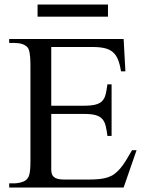

<svg xmlns="http://www.w3.org/2000/svg" viewBox="-20 -836 651 856"><path d="M147.5 -761.7V-815.9H461.4V-761.7ZM531.2 0H21V-18.6H43.9Q47.9 -18.6 54.7 -19.3Q61.5 -20 69.1 -21.7Q76.7 -23.4 84 -26.4Q91.3 -29.3 96.2 -33.7Q101.1 -38.1 104.7 -43.5Q108.4 -48.8 110.8 -58.1Q113.3 -67.4 114.5 -81.5Q115.7 -95.7 115.7 -117.7V-547.4Q115.7 -579.6 112.3 -598.9Q108.9 -618.2 103 -624.5Q85.4 -644.5 43.9 -644.5H21V-662.1H531.2L539.1 -518.1H519.5Q514.6 -549.3 506.1 -570.3Q497.6 -591.3 482.9 -603.8Q468.3 -616.2 446.3 -621.3Q424.3 -626.5 392.1 -626.5H208.5V-364.7H354.5Q388.2 -364.7 407.5 -370.1Q426.8 -375.5 437 -387.2Q447.3 -398.9 451.4 -417Q455.6 -435.1 459 -460H477.5V-230H459Q455.6 -255.9 451.2 -274.4Q446.8 -293 436.5 -304.9Q426.3 -316.9 407 -322.5Q387.7 -328.1 354.5 -328.1H208.5V-80.1Q208.5 -70.3 210.7 -62Q212.9 -53.7 219.2 -47.9Q225.6 -42 236.6 -38.8Q247.6 -35.6 264.6 -35.6H376.5Q403.3 -35.6 423.8 -37.8Q444.3 -40 460.7 -45.4Q477.1 -50.8 490 -60.3Q502.9 -69.8 515.4 -84.2Q527.8 -98.6 540.5 -118.9Q553.2 -139.2 568.8 -166.5H588.9Z"/></svg>

Font: Tai Heritage Pro
Style: Regular
Weight: 400
Designer: Faah Baccam, Walt Agee, Victor Gaultney, Annie Olsen
Foundry: SIL International
Version: Version 2.600